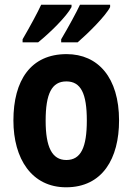

<svg xmlns="http://www.w3.org/2000/svg" viewBox="-20 -786 564 816"><path d="M448 -756V-766H320C305 -734 272 -673 240 -619V-606H310C354 -644 429 -718 448 -756ZM284 -756V-766H155C140 -733 108 -674 76 -619V-606H142C194 -648 263 -716 284 -756ZM486 -274C486 -456 397 -556 263 -556C111 -556 37 -445 37 -274C37 -111 115 10 261 10C416 10 486 -113 486 -274ZM174 -273C174 -388 200 -440 262 -440C324 -440 349 -388 349 -274C349 -160 324 -106 262 -106C201 -106 174 -161 174 -273Z"/></svg>

Font: Noto Sans Gujarati UI Condensed
Style: Bold
Weight: 700
Width: 3
Designer: Jelle Bosma - Monotype Design Team, Universal Thirst
Foundry: Monotype Imaging Inc.
Version: Version 2.106